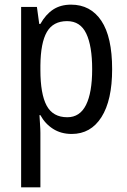

<svg xmlns="http://www.w3.org/2000/svg" viewBox="-20 -567 548 827"><path d="M286 -547Q370 -547 416.5 -477.5Q463 -408 463 -269Q463 -135 417 -62.5Q371 10 289 10Q243 10 208.5 -12Q174 -34 154 -71H150Q151 -51 152.5 -30.5Q154 -10 154 6V240H71V-537H139L149 -464H154Q177 -505 209 -526Q241 -547 286 -547ZM269 -476Q209 -476 182 -429.5Q155 -383 154 -285V-266Q154 -162 181 -112Q208 -62 270 -62Q324 -62 350.5 -115Q377 -168 377 -269Q377 -369 351.5 -422.5Q326 -476 269 -476Z"/></svg>

Font: Noto Sans Tamil Condensed
Style: Regular
Weight: 400
Width: 3
Designer: Jelle Bosma - Monotype Design Team
Foundry: Monotype Imaging Inc.
Version: Version 2.004; ttfautohint (v1.8.4.7-5d5b)